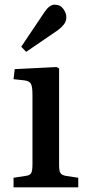

<svg xmlns="http://www.w3.org/2000/svg" viewBox="-20 -802 380 822"><path d="M38 0V-41L90 -49Q108 -51 113.5 -61Q119 -71 119 -98V-395Q119 -431 112.5 -443Q106 -455 84 -458L38 -463L43 -506L222 -515L233 -509V-95Q233 -70 239 -61Q245 -52 262 -49L315 -41V0ZM92 -580 71 -602 171 -751Q192 -782 214 -782Q238 -782 251 -764Q264 -746 264 -728Q264 -711 254 -698Q244 -685 228 -673Z"/></svg>

Font: Literata 36pt Medium
Style: Regular
Weight: 500
Designer: Latin by Veronika Burian and Jose Scaglione. Greek by Irene Vlachou. Cyrillic by Vera Evstafieva.
Foundry: TypeTogether
Version: Version 3.002